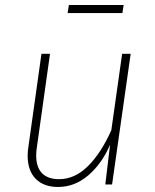

<svg xmlns="http://www.w3.org/2000/svg" viewBox="-20 -734 616 764"><path d="M90 -115Q90 -132 93 -150L145 -520H179L127 -150Q124 -132 124 -116Q124 -68 147.5 -44.5Q171 -21 215 -21Q278 -21 330.5 -73.5Q383 -126 423 -216L466 -520H500L426 0H399L418 -158Q385 -82 331 -36Q277 10 211 10Q154 10 122 -22.5Q90 -55 90 -115ZM249 -682 254 -714H472L467 -682Z"/></svg>

Font: FiraGO UltraLight
Style: Italic
Weight: 200
Italic angle: -8°
Designer: bBox Type GmbH
Foundry: bBox Type GmbH
Version: Version 1.001